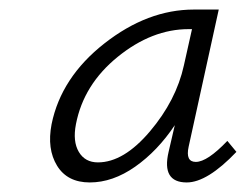

<svg xmlns="http://www.w3.org/2000/svg" viewBox="-20 -685 515 402"><path d="M456 -390 475 -367Q414 -303 371 -303Q318 -303 333 -367L346 -423Q310 -369 263 -336Q216 -303 168 -303Q121 -303 99.5 -338Q78 -373 88 -425Q108 -523 198.5 -594Q289 -665 386 -665H438L375 -378Q368 -346 390 -346Q414 -346 456 -390ZM185 -345Q239 -345 294 -410Q349 -475 365 -548L382 -624H375Q298 -624 226.5 -566Q155 -508 139 -425Q132 -389 145 -367Q158 -345 185 -345Z"/></svg>

Font: EauTestInfant Semilight
Style: Italic
Weight: 300
Italic angle: -12°
Designer: Christian Thalmann (Catharsis Fonts)
Version: Version 0.001;PS 000.001;hotconv 1.0.88;makeotf.lib2.5.64775